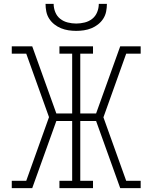

<svg xmlns="http://www.w3.org/2000/svg" viewBox="-20 -975 790 995"><path d="M147 0H41V-38H116L234 -368L116 -697H41V-735H147L272 -387H354V-697H288V-735H462V-697H396V-387H478L603 -735H709V-697H634L516 -367L634 -38H709V0H603L478 -348H396V-38H462V0H288V-38H354V-348H272ZM375 -815Q355 -815 335 -818Q315 -821 296.5 -828.5Q278 -836 262 -848.5Q246 -861 235 -878Q224 -895 220 -915Q216 -935 216 -955H258Q258 -933 266.5 -912Q275 -891 292 -877.5Q309 -864 331 -858.5Q353 -853 375 -853Q397 -853 419 -858.5Q441 -864 458 -877.5Q475 -891 483.5 -912Q492 -933 492 -955H534Q534 -935 530 -915Q526 -895 515 -878Q504 -861 488 -848.5Q472 -836 453.5 -828.5Q435 -821 415 -818Q395 -815 375 -815Z"/></svg>

Font: Iosevka Etoile Extralight
Style: Regular
Weight: 200
Designer: Belleve Invis
Foundry: Belleve Invis
Version: Version 22.1.2; ttfautohint (v1.8.4)